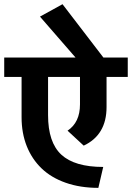

<svg xmlns="http://www.w3.org/2000/svg" viewBox="-35 -907 637 928"><path d="M69.3 -340.3V-535.2H-14.6V-628.9H330.1L158.2 -826.7L267.1 -886.7L464.8 -628.9H582.5V-535.2H480V-389.6Q480 -254.9 369.6 -203.1L291.5 -275.4Q351.6 -315.4 351.6 -402.3V-535.2H197.3V-350.6Q197.3 -218.8 261.5 -159.4Q325.7 -100.1 463.9 -100.1L440.4 1Q352.5 1 282.5 -23.7Q212.4 -48.3 165.8 -93.3Q119.1 -138.2 94.2 -200.9Q69.3 -263.7 69.3 -340.3Z"/></svg>

Font: Yantramanav
Style: Bold
Weight: 700
Version: Version 1.001;PS 1.0;hotconv 1.0.72;makeotf.lib2.5.5900; ttf